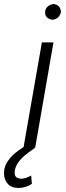

<svg xmlns="http://www.w3.org/2000/svg" viewBox="-89 -741 331 963"><path d="M137.2 -681.2C137.2 -680.2 137.2 -679.2 137.2 -678.2C137.2 -657.7 149.9 -645.5 174.8 -641.6C199.7 -647 210.4 -656.2 216.8 -681.2C213.4 -707 204.6 -716.8 179.2 -721.2C152.8 -715.8 138.7 -702.1 137.2 -681.2ZM179.2 -528.3H121.1L29.3 -3.4C-0.5 15.1 -23.4 33.7 -38.6 51.8C-57.6 74.7 -67.9 98.6 -68.8 122.6C-68.8 124.5 -68.8 127 -68.8 128.9C-68.8 148.9 -63 166.5 -50.3 180.7C-38.1 194.8 -20 201.7 3.9 201.7C27.3 201.7 49.8 194.8 70.8 181.2L67.4 139.6C47.9 149.9 31.2 155.3 17.6 155.3C17.1 155.3 16.6 155.3 16.1 155.3C-4.9 154.3 -15.6 144.5 -15.6 125C-15.6 123 -15.6 120.6 -15.1 118.2C-12.2 87.4 10.3 56.2 51.8 25.4L85 1.5L83 0H87.4Z"/></svg>

Font: Roboto Light
Style: Italic
Weight: 300
Italic angle: -12°
Designer: Google
Version: Version 2.137; 2017